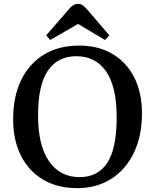

<svg xmlns="http://www.w3.org/2000/svg" viewBox="-20 -960 803 994"><path d="M379 14Q277 14 202.5 -30.5Q128 -75 88 -155Q48 -235 48 -342Q48 -461 90 -546.5Q132 -632 208.5 -678Q285 -724 390 -724Q488 -724 561 -681.5Q634 -639 674.5 -560Q715 -481 715 -373Q715 -258 674 -171Q633 -84 557.5 -35Q482 14 379 14ZM392 -43Q487 -43 535.5 -117Q584 -191 584 -353Q584 -511 529.5 -590Q475 -669 375 -669Q279 -669 228 -594.5Q177 -520 177 -363Q177 -207 234 -125Q291 -43 392 -43ZM240 -753 219 -777 339 -915Q349 -927 360 -933.5Q371 -940 384 -940Q397 -940 407 -933.5Q417 -927 432 -910L546 -777L524 -753L384 -836Z"/></svg>

Font: Literata 36pt Medium
Style: Regular
Weight: 500
Designer: Latin by Veronika Burian and Jose Scaglione. Greek by Irene Vlachou. Cyrillic by Vera Evstafieva.
Foundry: TypeTogether
Version: Version 3.002